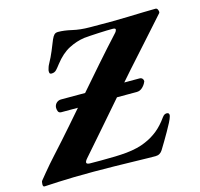

<svg xmlns="http://www.w3.org/2000/svg" viewBox="-135 -774 926 887"><g transform="rotate(-15 328.0 -330.5)"><path d="M135 -304.7Q123.1 -304.7 119.6 -314.6Q116.1 -324.4 116.9 -333.4Q118.6 -346.1 127.7 -354.1Q136.9 -362 149.1 -362H523.4Q532.5 -362 537.4 -357Q542.3 -351.9 542.3 -344.5Q542.3 -343.5 541.8 -342.6Q541.3 -341.6 540.5 -339.8Q535.5 -327.4 523.5 -316Q511.5 -304.7 495.6 -304.7ZM502.8 4.2Q493.1 4.2 465.3 3.7Q437.5 3.2 396.3 2.2Q355.2 1.2 306.9 0.3Q258.7 -0.6 208 -0.6Q155.9 -0.6 113.8 0.3Q71.7 1.2 37.2 2.9Q2.8 4.6 -27.5 6.3Q-36.4 7.1 -35.8 -6.1Q-35.2 -19.2 -31.9 -22.5Q-20.1 -37.3 -6.6 -53.4Q6.9 -69.5 21.4 -86.6Q35.9 -103.8 50.1 -118.8Q103.5 -177.3 155.2 -236.6Q207 -295.8 258.6 -355.5Q310.3 -415.1 362.9 -475.2Q415.6 -535.3 470.7 -595.3Q476.3 -601.7 477.1 -608.4Q477.8 -615.2 463.3 -615.4Q453 -615.5 434.5 -615Q416 -614.5 395.3 -613.4Q374.5 -612.4 355.8 -611.2Q337 -610 326 -608.8Q288.4 -603.5 251.5 -584.5Q214.6 -565.5 181 -522.1Q171.6 -509.5 162.2 -499.2Q152.8 -488.9 138.4 -488.9Q130 -488.9 128.6 -494.5Q127.3 -500.1 128.1 -507.1Q129.7 -512.5 131.7 -519.5Q133.7 -526.5 137.7 -533.7Q154.1 -563.6 164.6 -589.3Q175.2 -615.1 184.6 -638.5Q191.3 -653.9 197.9 -660.4Q204.5 -666.9 216.3 -666.9Q244.7 -666.9 281.7 -658.3Q318.7 -649.6 364.2 -649.5Q394.5 -649.3 421.1 -649.3Q447.8 -649.3 477.1 -649.3Q507.1 -649.3 545 -650.6Q583 -651.9 619.1 -652.8Q655.2 -653.7 679.3 -653.9Q687 -653.9 690.3 -643.6Q693.7 -633.3 689.9 -629.5L594 -522.1Q545.3 -468.5 495.2 -411.9Q445.1 -355.3 395 -297.6Q345 -240 294.9 -182.3Q244.8 -124.6 195.6 -68.6Q172.6 -42.6 201.6 -42.1Q219.1 -41.7 254.2 -41.8Q289.3 -41.8 321.9 -42.7Q351.1 -43.5 377.9 -46.1Q404.6 -48.8 428.2 -54.5Q451.8 -60.1 471.3 -68.9Q503.5 -82.4 530.7 -104.3Q557.8 -126.1 582.3 -160.7Q587.9 -168.3 592.9 -171.1Q597.9 -173.9 604.1 -173.9Q610.5 -173.9 613.4 -169.6Q616.4 -165.2 614.7 -158.2Q611.5 -146.1 602.4 -128.4Q593.3 -110.7 581.8 -90.7Q570.4 -70.7 558.8 -51.2Q547.2 -31.7 537.1 -15.3Q531.5 -6 522.9 -0.9Q514.4 4.2 502.8 4.2Z"/></g></svg>

Font: EB Garamond
Style: Italic
Weight: 400
Italic angle: -17.2°
Designer: Georg Duffner and Octavio Pardo
Foundry: Georg Duffner
Version: Version 1.001